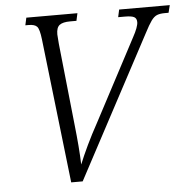

<svg xmlns="http://www.w3.org/2000/svg" viewBox="-51 -765 806 816"><g transform="rotate(-5 351.5 -357.0)"><path d="M149 -617Q144 -660 134 -671Q124 -682 98 -682H84L91 -714H309L302 -682H275Q244 -682 230 -671.5Q216 -661 216 -632Q216 -624 217.5 -611Q219 -598 219 -591L256 -240Q261 -195 264.5 -151.5Q268 -108 269 -72Q284 -109 304.5 -152Q325 -195 352 -244L536 -592Q547 -612 553 -628Q559 -644 559 -654Q559 -670 548 -676Q537 -682 509 -682H480L487 -714H703L695 -682H679Q659 -682 646 -677Q633 -672 621 -655.5Q609 -639 591 -604L269 0H220Z"/></g></svg>

Font: Noto Serif SemiCondensed Light
Style: Italic
Weight: 300
Width: 4
Italic angle: -12°
Designer: Monotype Design Team
Foundry: Monotype Imaging Inc.
Version: Version 2.013; ttfautohint (v1.8.4.7-5d5b)